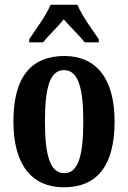

<svg xmlns="http://www.w3.org/2000/svg" viewBox="-20 -786 544 816"><path d="M104 -619V-606H163C185 -634 226 -672 251 -704C276 -674 322 -630 340 -606H400V-619C374 -657 327 -721 309 -766H195C177 -721 129 -657 104 -619ZM251 10C393 10 467 -82 467 -270C467 -457 385 -548 254 -548C111 -548 37 -457 37 -270C37 -82 118 10 251 10ZM253 -50C193 -50 171 -125 171 -270C171 -414 192 -488 252 -488C312 -488 334 -414 334 -270C334 -125 313 -50 253 -50Z"/></svg>

Font: Noto Serif Lao ExtraCondensed
Style: Bold
Weight: 700
Width: 2
Designer: Monotype Design Team
Foundry: Monotype Imaging Inc.
Version: Version 2.003